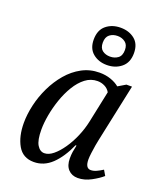

<svg xmlns="http://www.w3.org/2000/svg" viewBox="-148 -898 840 1002"><g transform="rotate(20 271.5 -397.0)"><path d="M160 10Q99 10 70.5 -40Q42 -90 42 -165Q42 -212 54 -264.5Q66 -317 90 -367Q114 -417 148.5 -457.5Q183 -498 227.5 -522Q272 -546 325 -546Q359 -546 387.5 -536Q416 -526 435 -510L477 -535H508L440 -215Q437 -203 433.5 -181.5Q430 -160 427 -137.5Q424 -115 424 -101Q424 -52 454 -52Q469 -52 485.5 -59.5Q502 -67 519 -78L536 -49Q515 -30 478 -10Q441 10 404 10Q371 10 351 -11.5Q331 -33 331 -72Q331 -93 333.5 -109Q336 -125 341 -147H336Q303 -73 259.5 -31.5Q216 10 160 10ZM196 -52Q220 -52 245 -72.5Q270 -93 293.5 -127Q317 -161 335 -203Q353 -245 362 -288L399 -464Q389 -482 370 -491.5Q351 -501 330 -501Q293 -501 263 -478Q233 -455 210 -417Q187 -379 171.5 -334Q156 -289 148 -244.5Q140 -200 140 -163Q140 -104 156 -78Q172 -52 196 -52ZM345 -596Q299 -596 267.5 -622Q236 -648 236 -698Q236 -751 268.5 -777.5Q301 -804 348 -804Q395 -804 426.5 -778.5Q458 -753 458 -702Q458 -650 425 -623Q392 -596 345 -596ZM346 -643Q371 -643 389.5 -656.5Q408 -670 408 -702Q408 -731 390 -744.5Q372 -758 348 -758Q322 -758 304 -744Q286 -730 286 -699Q286 -669 303.5 -656Q321 -643 346 -643Z"/></g></svg>

Font: Noto Serif SemiCondensed
Style: Italic
Weight: 400
Width: 4
Italic angle: -12°
Designer: Monotype Design Team
Foundry: Monotype Imaging Inc.
Version: Version 2.013